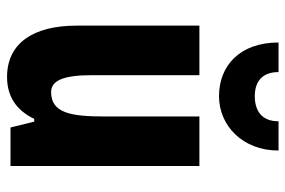

<svg xmlns="http://www.w3.org/2000/svg" viewBox="-156 -664 829 558"><g transform="rotate(90 259.0 -384.5)"><path d="M417 -779H332C332 -728 299 -710 259 -710C218 -710 189 -730 189 -779H103C103 -666 171 -606 259 -606C344 -606 417 -674 417 -779ZM462 -549H318V-273C318 -176 308 -118 247 -118C212 -118 198 -158 198 -236V-549H54V-192C54 -65 106 10 203 10C260 10 300 -17 325 -69H333L350 0H462Z"/></g></svg>

Font: Noto Sans Sinhala UI ExtraCondensed ExtraBold
Style: Regular
Weight: 800
Width: 2
Designer: Jelle Bosma - Monotype Design Team
Foundry: Monotype Imaging Inc.
Version: Version 2.006